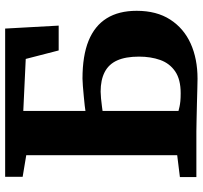

<svg xmlns="http://www.w3.org/2000/svg" viewBox="-41 -742 788 746"><g transform="rotate(-90 353.0 -369.0)"><path d="M420 4.5Q410.5 4.5 384 3.8Q357.5 3 324.5 2.2Q291.5 1.5 262 0.8Q232.5 0 216 0H38V-64L123 -74.5V-661L39 -675V-743H615L626.5 -535H530L497 -663L295 -672.5V-431Q299.5 -432 315.5 -433.8Q331.5 -435.5 352.2 -437.5Q373 -439.5 391.8 -441Q410.5 -442.5 420.5 -442.5Q509.5 -442.5 567.8 -418.8Q626 -395 655 -348.2Q684 -301.5 684 -232Q684 -154.5 650 -101.8Q616 -49 556.8 -22.2Q497.5 4.5 420 4.5ZM364 -61Q417.5 -61 448.8 -82.5Q480 -104 493 -140.5Q506 -177 506 -223Q506 -275 491.2 -307.8Q476.5 -340.5 446 -356.2Q415.5 -372 370 -372Q360 -372 343.8 -370.5Q327.5 -369 313.5 -367Q299.5 -365 295 -364.5V-69.5Q302.5 -67.5 311.5 -65.5Q320.5 -63.5 333.2 -62.2Q346 -61 364 -61Z"/></g></svg>

Font: Merriweather 24pt Black
Style: Regular
Weight: 900
Designer: Eben Sorkin
Foundry: Eben Sorkin
Version: Version 2.100